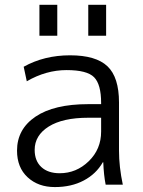

<svg xmlns="http://www.w3.org/2000/svg" viewBox="-20 -757 588 787"><path d="M49.8 -139.6Q49.8 -227.5 125.5 -278.8Q201.2 -330.1 341.8 -330.1H394.5V-335Q394.5 -411.1 365.7 -440.4Q336.9 -469.7 252.9 -469.7Q168.9 -469.7 89.8 -423.8L77.1 -483.4Q161.1 -530.3 267.1 -530.3Q373 -530.3 420.4 -485.4Q467.8 -440.4 467.8 -336.9V-139.6Q467.8 -73.2 483.4 0H413.1Q405.3 -39.1 403.3 -91.8H401.4Q374 -43.9 323.2 -17.1Q272.5 9.8 204.6 9.8Q136.7 9.8 93.3 -30.3Q49.8 -70.3 49.8 -139.6ZM122.1 -142.6Q122.1 -97.7 149.4 -72.3Q176.8 -46.9 224.6 -46.9Q293 -46.9 343.8 -96.2Q394.5 -145.5 394.5 -217.8V-274.4H341.8Q237.3 -274.4 179.7 -238.3Q122.1 -202.1 122.1 -142.6ZM141.6 -610.4V-737.3H214.8V-610.4ZM341.8 -610.4V-737.3H415V-610.4Z"/></svg>

Font: GenEi M Gothic v2 Regular
Style: Regular
Weight: 400
Version: Version 2.0